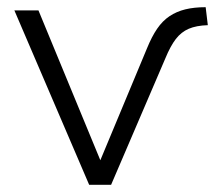

<svg xmlns="http://www.w3.org/2000/svg" viewBox="-20 -514 598 534"><path d="M228 0 20 -485H87L272 -37H246L389 -380Q402 -412 417 -434Q432 -456 451.5 -469Q471 -482 495.5 -488Q520 -494 552 -494L558 -444Q526 -443 505 -434Q484 -425 469 -405.5Q454 -386 440 -352L289 0Z"/></svg>

Font: Nunito Sans 12pt Light
Style: Regular
Weight: 300
Designer: Vernon Adams
Foundry: Vernon Adams
Version: Version 3.101;gftools[0.9.27]